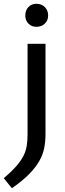

<svg xmlns="http://www.w3.org/2000/svg" viewBox="-45 -749 344 1017"><path d="M89 -667Q89 -694 105.5 -711.5Q122 -729 148 -729Q175 -729 192.5 -711.5Q210 -694 210 -667Q210 -641 192.5 -624Q175 -607 148 -607Q122 -607 105.5 -624Q89 -641 89 -667ZM196 -39Q196 1 189 36Q182 71 162.5 105Q143 139 108.5 174Q74 209 18 248L-25 195Q16 160 40.5 132Q65 104 78.5 78Q92 52 96.5 24Q101 -4 101 -39V-517H196Z"/></svg>

Font: Expletus Sans
Style: Regular
Weight: 400
Designer: Jasper de Waard
Foundry: Designtown
Version: Version 7.028